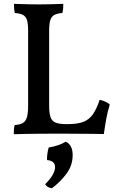

<svg xmlns="http://www.w3.org/2000/svg" viewBox="-20 -699 613 1004"><path d="M333 -50Q386 -50 416.5 -62Q447 -74 466.5 -102.5Q486 -131 501 -177Q519 -173 532 -167Q545 -161 554 -152Q543 -118 535.5 -76.5Q528 -35 523 2Q503 1 469 1Q435 1 396 0.5Q357 0 319 0Q291 0 253.5 0Q216 0 176.5 0.5Q137 1 104 1.5Q71 2 52 3Q52 -12 53 -24.5Q54 -37 57 -45Q84 -47 99 -55.5Q114 -64 120.5 -85Q127 -106 127 -146V-540Q127 -576 121 -594.5Q115 -613 100 -621Q85 -629 58 -631Q55 -640 54 -653Q53 -666 53 -679Q75 -678 97.5 -677.5Q120 -677 142 -676.5Q164 -676 182 -676Q204 -676 226 -676.5Q248 -677 269.5 -677.5Q291 -678 311 -679Q311 -665 310 -652.5Q309 -640 306 -631Q280 -629 264.5 -621Q249 -613 243 -593.5Q237 -574 237 -537V-146Q237 -108 244 -87Q251 -66 270.5 -58Q290 -50 325 -50ZM323 42Q341 49 350.5 67Q360 85 360 112Q360 166 327.5 209.5Q295 253 252 285Q227 283 216 264Q242 239 255 216Q268 193 268 175Q268 142 226 138Q225 127 227.5 106.5Q230 86 235 72Q261 68 283.5 60.5Q306 53 323 42Z"/></svg>

Font: Vollkorn Medium
Style: Regular
Weight: 500
Designer: Friedrich Althausen
Foundry: Friedrich Althausen
Version: Version 5.000